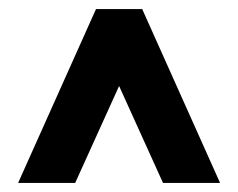

<svg xmlns="http://www.w3.org/2000/svg" viewBox="-20 -720 526 424"><path d="M340 -316 224 -572 192 -700H294L466 -316ZM20 -316 192 -700H294L262 -572L146 -316Z"/></svg>

Font: Fustat ExtraBold
Style: Regular
Weight: 800
Designer: Mohamed Gaber, Khaled Hosny, Laura Garcia Mut
Foundry: Kief Type Foundry, Alif Type Foundry, Hard Type Foundry
Version: Version 1.007